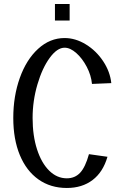

<svg xmlns="http://www.w3.org/2000/svg" viewBox="-20 -940 619 954"><path d="M253 -838H326V-920H253ZM46 -354Q46 -248 78.5 -169.5Q111 -91 171 -48.5Q231 -6 312 -6Q388 -6 440 -45.5Q492 -85 514 -161L422 -174Q404 -109 378 -81.5Q352 -54 312 -54Q263 -54 224.5 -92Q186 -130 164 -198Q142 -266 142 -354Q142 -439 166 -520.5Q190 -602 227 -652.5Q264 -703 301 -703Q329 -703 359 -676.5Q389 -650 411 -608Q433 -566 437 -523L533 -527Q527 -584 492.5 -636Q458 -688 406.5 -719.5Q355 -751 301 -751Q228 -751 169.5 -697.5Q111 -644 78.5 -553Q46 -462 46 -354Z"/></svg>

Font: LXGW Marker Gothic
Style: Regular
Weight: 400
Version: Version 1.001